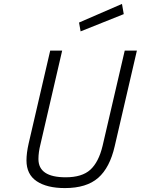

<svg xmlns="http://www.w3.org/2000/svg" viewBox="-20 -950 718 979"><path d="M611 -878 602 -930 383 -835 391 -790ZM236 -692 126 -218C118.7 -186 115 -157.3 115 -132C115 -84.7 132.3 -49.3 167 -26C201.7 -2.7 249.7 9 311 9C384.3 9 440.8 -8.3 480.5 -43C520.2 -77.7 548.3 -131.7 565 -205L678 -692H616L503 -206C489.7 -150.7 468.8 -110.2 440.5 -84.5C412.2 -58.8 370.3 -46 315 -46C222.3 -46 176 -77 176 -139C176 -161.7 179.3 -186.3 186 -213L297 -692Z"/></svg>

Font: RazerF5 Light
Style: Italic
Weight: 300
Foundry: Razer Inc.
Version: Version 2